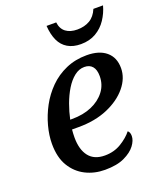

<svg xmlns="http://www.w3.org/2000/svg" viewBox="-140 -837 787 936"><g transform="rotate(-20 253.5 -368.5)"><path d="M243 10Q188 10 142.5 -13Q97 -36 69.5 -81.5Q42 -127 42 -197Q42 -241 55 -289.5Q68 -338 92.5 -383.5Q117 -429 154 -466Q191 -503 240 -524.5Q289 -546 348 -546Q413 -546 449 -515.5Q485 -485 485 -430Q485 -378 447 -332Q409 -286 343.5 -258Q278 -230 193 -230H158Q157 -219 156.5 -208.5Q156 -198 156 -189Q156 -126 183.5 -91Q211 -56 266 -56Q314 -56 351.5 -79Q389 -102 410 -129Q421 -121 421 -101Q421 -78 402 -52.5Q383 -27 344 -8.5Q305 10 243 10ZM176 -278Q234 -278 278 -297Q322 -316 348 -350Q374 -384 374 -429Q374 -462 359.5 -479Q345 -496 318 -496Q290 -496 265.5 -476.5Q241 -457 221.5 -425Q202 -393 188 -354.5Q174 -316 166 -278ZM342 -606Q302 -606 274 -622.5Q246 -639 231.5 -670.5Q217 -702 214 -747H264Q268 -713 290.5 -696Q313 -679 350 -679Q387 -679 414.5 -695Q442 -711 457 -747H507Q497 -710 475.5 -677.5Q454 -645 420.5 -625.5Q387 -606 342 -606Z"/></g></svg>

Font: ET Text
Style: Italic
Weight: 470
Italic angle: -12°
Designer: Monotype Design Team
Foundry: Monotype Imaging Inc.
Version: Version 2.009